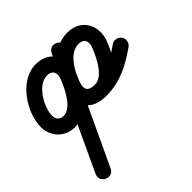

<svg xmlns="http://www.w3.org/2000/svg" viewBox="-192 -442 900 900"><g transform="rotate(-45 258.0 8.5)"><path d="M212.2 -107C230.9 -98.3 253.2 -106.4 262 -125.2C300.3 -207.2 261.7 -297.3 163.7 -297.3C56.7 -297.3 -27.8 -167.7 -27.8 -71.2C-27.8 -7.8 20.3 42.2 84.2 42.2C170.5 42.2 222.8 -39.8 255.2 -109.2C276.9 -155.7 299 -202.1 320.9 -248.5C331.6 -271 319.9 -290.3 302.9 -298.2C285.8 -306.2 263.5 -302.9 253 -280.3C168.2 -98.5 83.5 83.3 -1.3 265.1C-11.9 287.8 -0.2 307 16.8 315C33.7 322.9 56 319.5 66.6 296.9C131.4 158.6 196.2 20.2 261 -118.1C261 -118.1 261 -118.1 261 -118.1C261 -118.1 261 -118.2 261 -118.2C281.4 -162 317.2 -222.3 372.7 -222.3C414.5 -222.3 418.2 -189.5 403 -156.8C403 -156.8 402.9 -156.6 402.8 -156.3C402.6 -156 402.5 -155.7 402.5 -155.7C385.2 -115.2 346.6 -32.8 293.2 -32.8C228.6 -32.8 241.1 -74.2 263 -121.2C273.6 -143.8 261.8 -163.1 244.8 -171C227.9 -178.9 205.6 -175.5 195 -152.8C151 -58.5 166.3 42.5 293 42.5C384 42.5 456.2 4.7 528.6 -46.4C545.5 -58.3 549.6 -81.7 537.6 -98.6C525.7 -115.5 502.3 -119.6 485.4 -107.6C426 -65.8 367.8 -32.5 293 -32.5C227.4 -32.5 242 -76.2 263 -121.2C273.6 -143.8 261.8 -163.1 244.8 -171C227.9 -178.9 205.6 -175.5 195 -152.8C150.1 -56.4 168.9 42.2 293.2 42.2C384.7 42.2 440 -52.5 471.5 -126.3C471.5 -126.3 471.4 -126 471.2 -125.7C471.1 -125.4 471 -125.1 471 -125.2C509.3 -207.2 470.7 -297.3 372.7 -297.3C284.1 -297.3 227.1 -223 193 -149.8C193 -149.8 193 -149.9 193 -149.9C193 -149.9 193 -149.9 193 -149.9C128.3 -11.6 63.5 126.8 -1.3 265.1C-11.9 287.7 -0.2 307 16.8 314.9C33.8 322.9 56.1 319.5 66.6 296.9C151.4 115 236.2 -66.8 321 -248.6C331.5 -271.2 319.9 -290.5 302.9 -298.4C286 -306.4 263.8 -303 253.1 -280.5C231.1 -234 209 -187.6 187.2 -140.9C169.5 -102.9 134.4 -32.8 84.2 -32.8C61.6 -32.8 47.2 -48.9 47.2 -71.2C47.2 -125.7 99.7 -222.3 163.7 -222.3C205.5 -222.3 209.2 -189.5 194 -156.8C185.3 -138.1 193.4 -115.8 212.2 -107Z"/></g></svg>

Font: FRB American Cursive Extrabold
Style: Bold Italic
Weight: 800
Italic angle: -25°
Version: Version 2.0;Modular Font Editor K font №1